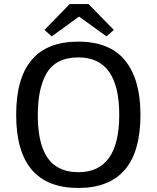

<svg xmlns="http://www.w3.org/2000/svg" viewBox="-20 -918 775 950"><path d="M675 -350Q675 12 367.5 12Q60 12 60 -350Q60 -712 367 -712Q524 -712 599.5 -618Q675 -524 675 -350ZM368 -66Q570 -66 570 -350Q570 -634 368 -634Q254 -634 208 -551Q167 -476 167 -350Q167 -142 270 -88Q311 -66 368 -66ZM200 -770 325 -898H418L543 -770L507 -738L371 -836L236 -738Z"/></svg>

Font: Voces
Style: Regular
Weight: 400
Designer: Ana Paula Megda, Pablo Ugerman
Foundry: Ana Paula Megda, Pablo Ugerman
Version: Version 1.003